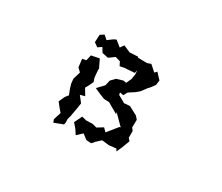

<svg xmlns="http://www.w3.org/2000/svg" viewBox="-101 -775 1202 1041"><g transform="rotate(30 500.0 -254.0)"><path d="M421 -80 398 -32 422 -4 441 25 473 -5 505 19 535 21 551 3 579 -23 624 -18 668 -23 676 -9 692 -44 710 -92 697 -107V-149L685 -165L686 -213L670 -231L617 -259L584 -257V-255L536 -282L533 -296L556 -292L569 -316L606 -340L626 -357L650 -389L662 -402L682 -429L686 -459L652 -495L640 -482L603 -515L580 -507L523 -508L521 -513L470 -510L426 -529L410 -506L374 -535L359 -528L328 -505L304 -526L281 -511L279 -464L304 -446L327 -462L344 -434L382 -426L417 -451L448 -442L460 -418L485 -423L550 -428L554 -447L556 -423L551 -391L536 -358L517 -361L477 -349L453 -324L445 -290L408 -251L443 -235L476 -222L508 -221L530 -208L574 -183L570 -195L631 -134L624 -132L573 -69L553 -89L517 -67L491 -74L450 -73ZM264 -351 270 -301 291 -281 277 -234 280 -205 288 -178 301 -144 286 -125 269 -88 291 -60 310 -38 295 9 302 27 357 6 360 -7 359 -28 366 -55 376 -112 380 -139 351 -176 380 -184 356 -224 369 -247 381 -273 373 -297 369 -347 371 -349 346 -401 296 -391 288 -356Z"/></g></svg>

Font: チョークS
Style: Regular
Weight: 400
Designer: [Stick] Fontworks Inc.
Foundry: [Stick] Fontworks Inc.
Version: Version 1.200;FEAKit 1.0